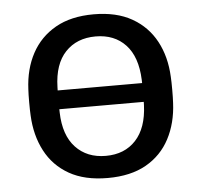

<svg xmlns="http://www.w3.org/2000/svg" viewBox="-44 -576 662 631"><g transform="rotate(-5 287.0 -260.0)"><path d="M91 -229Q81 -229 74.5 -235.5Q68 -242 68 -252V-268Q68 -279 74.5 -285Q81 -291 91 -291H482Q492 -291 498.5 -285Q505 -279 505 -268V-252Q505 -242 498.5 -235.5Q492 -229 482 -229ZM287 10Q211 10 160 -19Q109 -48 82 -99.5Q55 -151 52 -217Q51 -234 51 -260.5Q51 -287 52 -303Q55 -370 82.5 -421Q110 -472 161 -501Q212 -530 287 -530Q362 -530 413 -501Q464 -472 491.5 -421Q519 -370 522 -303Q523 -287 523 -260.5Q523 -234 522 -217Q519 -151 492 -99.5Q465 -48 414 -19Q363 10 287 10ZM287 -63Q349 -63 386 -103Q423 -143 426 -218Q426 -226 426.5 -237Q427 -248 427 -260Q427 -272 426.5 -283.5Q426 -295 426 -302Q423 -378 386 -417.5Q349 -457 287 -457Q225 -457 187.5 -417.5Q150 -378 148 -302Q148 -295 147.5 -283.5Q147 -272 147 -260Q147 -248 147.5 -237Q148 -226 148 -218Q150 -143 187.5 -103Q225 -63 287 -63Z"/></g></svg>

Font: RubikRegular
Style: Regular
Weight: 400
Designer: Hubert and Fischer
Foundry: Hubert and Fischer
Version: Version 2.300;gftools[0.9.30]